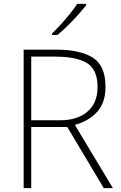

<svg xmlns="http://www.w3.org/2000/svg" viewBox="-20 -970 626 990"><path d="M269 -714Q394 -714 459 -672.5Q524 -631 524 -522Q524 -441 481 -393.5Q438 -346 366 -326L562 0H515L327 -315H141V0H102V-714ZM264 -678H141V-350H292Q379 -350 431 -394.5Q483 -439 483 -521Q483 -611 429 -644.5Q375 -678 264 -678ZM424 -942Q407 -921 382.5 -893.5Q358 -866 330 -838.5Q302 -811 277 -790H248V-797Q269 -817 294 -844.5Q319 -872 341.5 -900Q364 -928 378 -950H424Z"/></svg>

Font: Noto Sans Khmer UI ExtraLight
Style: Regular
Weight: 200
Designer: Danh Hong and the Monotype Design Team
Foundry: Monotype Imaging Inc.
Version: Version 2.002; ttfautohint (v1.8.4.7-5d5b)